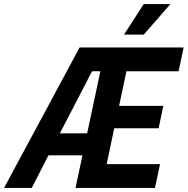

<svg xmlns="http://www.w3.org/2000/svg" viewBox="-79 -923 922 943"><path d="M-59 0 312 -690H823L798 -573H542L506 -403H723L700 -293H482L445 -117H707L682 0H292L326 -160H159L77 0ZM215 -268H349L414 -573H373ZM530 -753 627 -903H758L627 -753Z"/></svg>

Font: Radio Canada Condensed SemiBold
Style: Italic
Weight: 600
Width: 3
Italic angle: -12°
Designer: Charles Daoud, Etienne Aubert Bonn, Alexandre Saumier Demers, Jacques Le Bailly
Foundry: Radio-Canada
Version: Version 2.104; ttfautohint (v1.8.4.7-5d5b);gftools[0.9.28.de